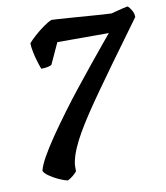

<svg xmlns="http://www.w3.org/2000/svg" viewBox="-78 -630 697 804"><g transform="rotate(-10 271.0 -228.0)"><path d="M145.5 109Q129 105.5 107.5 95.5Q86 85.5 68.8 73.2Q51.5 61 48 51Q52.5 30 72 -5Q91.5 -40 121.2 -83.2Q151 -126.5 186 -174Q221 -221.5 257.8 -267.5Q294.5 -313.5 327.2 -354Q360 -394.5 385 -424.5Q410 -454.5 422 -469H203L162 -380Q158 -376.5 146 -373.8Q134 -371 117.5 -371Q112 -385 105.8 -405.5Q99.5 -426 95.2 -447.5Q91 -469 91 -484Q101.5 -496.5 120 -513Q138.5 -529.5 159 -544.2Q179.5 -559 194.5 -565Q199.5 -565 223.2 -563.5Q247 -562 280.2 -559.5Q313.5 -557 347.8 -554.5Q382 -552 409.5 -550Q437 -548 447.5 -548Q451.5 -549 467.2 -553.2Q483 -557.5 499 -561.2Q515 -565 519 -565Q526.5 -558.5 534.5 -545.2Q542.5 -532 542.5 -516L413.5 -339Q374.5 -285 341.8 -238.8Q309 -192.5 283.2 -153.8Q257.5 -115 238.2 -81.8Q219 -48.5 206.5 -19.8Q194 9 188.5 35Q186 46 186 55.8Q186 65.5 186 77Q179 86 167.2 95.5Q155.5 105 145.5 109Z"/></g></svg>

Font: Texturina Medium
Style: Italic
Weight: 500
Italic angle: -11°
Designer: Guillermo Torres Carreño
Foundry: Omnibus-Type
Version: Version 1.002